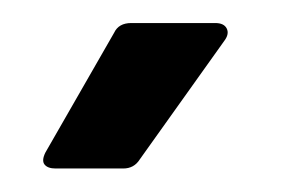

<svg xmlns="http://www.w3.org/2000/svg" viewBox="-20 -720 246 165"><path d="M27.8 -575.2Q21 -575.2 18.3 -578.6Q15.6 -582 19 -588.9L78.1 -691.9Q82 -700.2 92.8 -700.2H165Q172.4 -700.2 174.8 -695.6Q177.2 -690.9 172.9 -685.1L100.1 -583Q95.2 -575.2 85.9 -575.2Z"/></svg>

Font: Barlow Condensed SemiBold
Style: Regular
Weight: 600
Width: 3
Designer: Jeremy Tribby
Foundry: Tribby Type
Version: Version 1.422;hotconv 1.0.109;makeotfexe 2.5.65596